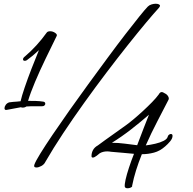

<svg xmlns="http://www.w3.org/2000/svg" viewBox="-20 -897 1031 1026"><path d="M175 -2Q158 -2 164 -18Q170 -35 195.5 -76.5Q221 -118 261 -177Q301 -236 350 -305.5Q399 -375 452 -447.5Q505 -520 555.5 -588.5Q606 -657 650 -714Q694 -771 725.5 -810Q757 -849 770 -862Q778 -870 790 -873.5Q802 -877 812 -877Q822 -877 828.5 -874Q835 -871 835 -866Q835 -863 830 -856Q804 -828 760.5 -776Q717 -724 662.5 -655.5Q608 -587 548.5 -508.5Q489 -430 429.5 -347Q370 -264 317 -184Q264 -104 223 -33Q216 -18 201 -10Q186 -2 175 -2ZM17 -310Q4 -307 4 -319Q4 -327 10.5 -336.5Q17 -346 29 -350Q39 -352 49.5 -352.5Q60 -353 70 -354Q75 -354 80 -355Q85 -356 90 -356Q96 -383 112 -430Q128 -477 148.5 -530Q169 -583 188 -629Q154 -597 123 -575Q117 -572 113 -572Q103 -572 103 -580Q103 -588 114 -596Q179 -652 229 -722Q234 -730 248 -730Q262 -730 274.5 -721.5Q287 -713 283 -705Q255 -648 223.5 -583Q192 -518 167 -458.5Q142 -399 130 -358Q151 -358 171.5 -357.5Q192 -357 210 -354Q222 -353 222 -342Q222 -338 217.5 -333.5Q213 -329 203 -329H163Q153 -329 142.5 -329Q132 -329 121 -328Q113 -322 101 -322Q95 -322 92 -324Q56 -317 17 -310ZM661 109Q651 109 647 102Q645 90 651 63Q657 36 669 -0.5Q681 -37 696 -75Q671 -77 636.5 -80.5Q602 -84 573 -86Q568 -87 563 -87.5Q558 -88 553 -88Q530 -88 513 -78Q510 -75 497 -65Q484 -55 476 -55Q469 -55 469 -63Q469 -80 477 -95Q485 -110 503 -120Q516 -130 540.5 -147.5Q565 -165 594.5 -186Q624 -207 652 -227Q669 -239 693.5 -259.5Q718 -280 744 -304Q770 -328 792.5 -351Q815 -374 828 -392Q835 -405 844 -405Q848 -405 852 -403Q856 -401 861 -398Q872 -393 878 -383Q884 -373 881 -365Q854 -312 821 -249Q788 -186 759 -120Q784 -123 810 -129Q836 -135 854.5 -144.5Q873 -154 876 -166Q878 -174 883.5 -177.5Q889 -181 893 -181Q902 -181 902 -171Q902 -157 889 -141.5Q876 -126 863 -115Q835 -90 803 -81.5Q771 -73 738 -73Q720 -28 707 13.5Q694 55 686 96V100Q677 109 661 109ZM713 -121Q731 -170 748.5 -214Q766 -258 776 -284Q730 -244 680.5 -205.5Q631 -167 578 -134Q612 -134 645.5 -129.5Q679 -125 713 -121Z"/></svg>

Font: Allura
Style: Regular
Weight: 400
Designer: Robert E. Leuschke
Foundry: Robert E. Leuschke
Version: Version 1.110